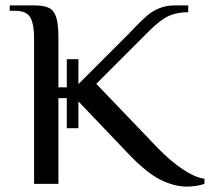

<svg xmlns="http://www.w3.org/2000/svg" viewBox="-20 -680 776 710"><path d="M736 -19V0Q706 10 671 10Q624 10 573 -15.5Q522 -41 456 -110L270 -305V-206H227V-317H196V0H106V-540Q106 -591 92 -615.5Q78 -640 36 -640H16V-660H106Q143 -660 161.5 -650.5Q180 -641 188 -616Q196 -591 196 -540V-357H227V-461H270V-369L456 -555L476 -576Q504 -605 523 -621.5Q542 -638 568 -649Q594 -660 626 -660H676V-635Q634 -635 603 -620.5Q572 -606 531 -565L336 -370L566 -130Q610 -85 655 -54.5Q700 -24 736 -19Z"/></svg>

Font: Philosopher
Style: Regular
Weight: 400
Designer: Jovanny Lemonad
Foundry: Jovanny Lemonad
Version: Version 2.000